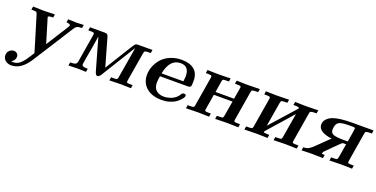

<svg xmlns="http://www.w3.org/2000/svg" viewBox="-22 -1112 3865 1972"><g transform="rotate(20 1910.5 -126.5)"><path d="M2.9 121.1Q2.9 88.9 23.9 69.3Q44.9 49.8 71.8 49.8Q92.8 49.8 106.9 63Q121.1 76.2 121.1 97.2Q121.1 138.2 80.1 160.2Q92.3 163.1 103 163.1Q127.9 163.1 149.9 152.6Q171.9 142.1 191.4 121.1Q210.9 100.1 223.4 82.5Q235.8 64.9 252.9 37.4Q270 9.8 276.9 0L160.2 -384.8Q155.3 -401.9 146.2 -405.5Q137.2 -409.2 106.9 -409.2H94.2L100.1 -444.8Q157.2 -441.9 214.8 -441.9Q275.9 -441.9 337.9 -444.8L332 -409.2H327.1Q278.3 -409.2 277.8 -395Q277.8 -391.1 282.2 -378.9L357.9 -127.9L509.8 -367.2Q521 -383.3 521 -390.1Q521 -408.2 478 -409.2L482.9 -444.8Q529.8 -441.9 575.2 -441.9Q615.2 -441.9 653.8 -444.8L647.9 -409.2Q610.8 -409.2 595.5 -401.6Q580.1 -394 566.9 -373L294.9 54.2Q207 200.2 95.2 200.2Q56.2 200.2 29.5 178.2Q2.9 156.2 2.9 121.1Z M647.9 0 653.8 -36.1H660.2Q683.1 -36.1 698 -39.1Q712.9 -42 719 -50Q725.1 -58.1 726.6 -62Q728 -65.9 730 -77.1L778.8 -371.1Q781.7 -386.2 781.7 -394Q781.7 -403.8 772.2 -406.5Q762.7 -409.2 731 -409.2H715.8L722.2 -444.8H884.8Q903.8 -444.8 911.4 -438.5Q918.9 -432.1 924.8 -411.1L1001 -144Q1002.9 -138.2 1005.9 -126Q1008.8 -113.8 1010.7 -107.9Q1018.6 -119.1 1032.7 -143.1L1196.8 -408.2Q1212.9 -433.1 1221.9 -439Q1231 -444.8 1252 -444.8H1404.8L1398.9 -409.2H1383.8Q1354 -409.2 1343 -405.5Q1332 -401.9 1330.6 -398.9Q1329.1 -396 1324.7 -376L1272.9 -67.9Q1271 -53.7 1271 -50.8Q1271 -41 1279.5 -38.6Q1288.1 -36.1 1316.9 -36.1H1336.9L1331.1 0Q1269 -2.9 1220.7 -2.9H1216.8Q1156.7 -2.9 1094.7 0L1101.1 -36.1H1114.7Q1138.7 -36.1 1148.2 -36.1Q1157.7 -36.1 1164.8 -42Q1171.9 -47.9 1172.4 -51Q1172.9 -54.2 1175.8 -71.8L1225.1 -363.8L1231 -402.8Q1217.8 -380.9 1202.1 -356L1009.8 -44.9Q1008.8 -43.9 1005.4 -36.9Q1002 -29.8 998 -24.9Q994.1 -20 989 -13.9Q983.9 -7.8 977.3 -4.4Q970.7 -1 963.9 -1Q959 -1 954.3 -2.4Q949.7 -3.9 946.8 -8.5Q943.8 -13.2 941.4 -17.6Q939 -22 936 -31.5Q933.1 -41 930.9 -48.1Q928.7 -55.2 924.8 -69.1Q920.9 -83 918 -92.8L848.1 -339.8L835.9 -383.8H835Q829.1 -339.8 815.4 -262.5Q801.8 -185.1 791.7 -128.4Q781.7 -71.8 781.7 -62Q781.7 -47.9 795.4 -42Q809.1 -36.1 845.7 -36.1L839.8 0Q793 -2.9 746.1 -2.9Q696.8 -2.9 647.9 0Z M1438.5 -187Q1438.5 -233.9 1456.5 -280Q1474.6 -326.2 1508.5 -365Q1542.5 -403.8 1598.6 -428.5Q1654.8 -453.1 1723.6 -453.1Q1812.5 -453.1 1861.6 -412.6Q1910.6 -372.1 1910.6 -288.1Q1910.6 -239.3 1903.6 -228.5Q1896.5 -217.8 1873.5 -217.8H1569.3Q1561.5 -169.9 1561.5 -147.9Q1561.5 -89.8 1591.8 -63Q1624 -34.2 1677.7 -34.2Q1690.9 -34.2 1705.3 -36.1Q1719.7 -38.1 1745.1 -45.7Q1770.5 -53.2 1795.7 -72Q1820.8 -90.8 1837.4 -120.1Q1848.6 -135.3 1862.8 -134.8Q1885.7 -134.8 1885.7 -117.2Q1885.7 -111.3 1878.7 -98.1Q1871.6 -85 1854 -66.9Q1836.4 -48.8 1812.5 -33Q1788.6 -17.1 1750.5 -5.6Q1712.4 5.9 1667.5 5.9Q1561.5 5.9 1500 -46.6Q1438.5 -99.1 1438.5 -187ZM1574.7 -251H1813.5Q1818.4 -295.9 1818.4 -306.2Q1818.4 -417 1724.6 -417Q1606.9 -417 1574.7 -251Z M1932.6 0 1938.5 -36.1H1957.5Q1966.3 -36.1 1972.4 -36.1Q1978.5 -36.1 1983.9 -36.6Q1989.3 -37.1 1992.9 -38.1Q1996.6 -39.1 1999.5 -39.6Q2002.4 -40 2003.9 -42Q2005.4 -43.9 2006.8 -44.9Q2008.3 -45.9 2009.3 -49.6Q2010.3 -53.2 2010.7 -54.7Q2011.2 -56.2 2011.7 -61Q2012.2 -65.9 2013.2 -68.8L2064.5 -377Q2066.4 -391.1 2066.4 -394Q2066.4 -403.8 2056.9 -406.5Q2047.4 -409.2 2015.6 -409.2H2000.5L2006.3 -444.8Q2066.4 -441.9 2127.4 -441.9Q2193.4 -441.9 2259.3 -444.8L2253.4 -409.2H2244.6Q2231.4 -409.2 2224.4 -409.2Q2217.3 -409.2 2209.2 -408.2Q2201.2 -407.2 2198.2 -407.7Q2195.3 -408.2 2190.9 -405Q2186.5 -401.9 2186 -401.4Q2185.5 -400.9 2183.6 -395.5Q2181.6 -390.1 2180.9 -388.2Q2180.2 -386.2 2179.2 -377.7Q2178.2 -369.1 2177.2 -365.2Q2167.5 -307.1 2160.6 -261.2H2363.3Q2385.3 -389.2 2385.3 -393.1Q2385.3 -404.3 2375.7 -406.7Q2366.2 -409.2 2337.4 -409.2H2319.3L2325.2 -444.8Q2385.3 -441.9 2445.3 -441.9Q2512.2 -441.9 2578.6 -444.8L2572.3 -409.2H2556.6Q2526.9 -409.2 2515.6 -405.5Q2504.4 -401.9 2502.9 -398.9Q2501.5 -396 2497.6 -376L2446.3 -67.9Q2444.3 -53.7 2444.3 -50.8Q2444.3 -41 2452.9 -38.6Q2461.4 -36.1 2490.2 -36.1H2510.3L2504.4 0Q2396.5 -2.9 2382.3 -2.9Q2317.4 -2.9 2251.5 0L2257.3 -36.1H2280.3Q2318.4 -36.1 2323.5 -42Q2328.6 -47.9 2335.4 -91.8L2358.4 -228H2154.3Q2152.3 -211.9 2144.8 -168Q2137.2 -124 2131.3 -89.1Q2125.5 -54.2 2125.5 -50.8Q2125.5 -41 2135 -38.6Q2144.5 -36.1 2176.3 -36.1H2191.4L2185.5 0Q2077.6 -2.9 2064.5 -2.9Q1998.5 -2.9 1932.6 0Z M2571.3 0 2577.1 -36.1H2593.3Q2632.3 -36.1 2640.1 -40Q2647.9 -43.9 2650.9 -62Q2650.9 -65.9 2651.9 -68.8L2703.1 -377Q2705.1 -391.1 2705.1 -394Q2705.1 -403.8 2695.6 -406.5Q2686 -409.2 2654.3 -409.2H2639.2L2645 -444.8Q2705.1 -441.9 2766.1 -441.9Q2832 -441.9 2897.9 -444.8L2892.1 -409.2H2879.9Q2836.9 -409.2 2829.6 -405Q2822.3 -400.9 2817.9 -378.9L2773.9 -115.2L3009.3 -379.9Q3022.5 -395 3022 -398.9Q3022 -408.7 2977.1 -409.2H2958L2963.9 -444.8Q3023.9 -441.9 3084 -441.9Q3150.9 -441.9 3217.3 -444.8L3210.9 -409.2H3195.3Q3165.5 -409.2 3154.3 -405.5Q3143.1 -401.9 3141.6 -398.9Q3140.1 -396 3136.2 -376L3085 -67.9Q3083 -53.7 3083 -49.8Q3083 -41 3092 -38.6Q3101.1 -36.1 3132.3 -36.1H3148.9L3143.1 0Q3035.2 -2.9 3021 -2.9Q2956.1 -2.9 2890.1 0L2896 -36.1H2909.2Q2952.1 -36.1 2959.2 -40Q2966.3 -43.9 2970.2 -65.9Q2982.4 -135.7 2991.2 -191.4Q3000 -247.1 3004.2 -269Q3008.3 -291 3010.7 -305.9Q3013.2 -320.8 3014.2 -330.1L2779.3 -64Q2767.1 -49.8 2767.1 -44.9Q2767.1 -36.1 2811 -36.1H2830.1L2824.2 0Q2716.3 -2.9 2703.1 -2.9Q2637.2 -2.9 2571.3 0Z M3195.8 0 3201.7 -36.1Q3214.8 -36.1 3221.7 -36.6Q3228.5 -37.1 3239.3 -40Q3250 -43 3254.9 -45.4Q3259.8 -47.9 3272.2 -56.4Q3284.7 -64.9 3291.7 -71.5Q3298.8 -78.1 3317.4 -95.5Q3335.9 -112.8 3349.4 -126.5Q3362.8 -140.1 3391.8 -168Q3420.9 -195.8 3444.8 -219.2Q3294.9 -237.3 3294.9 -320.8Q3294.9 -350.6 3316.4 -376.2Q3337.9 -401.9 3377 -418Q3446.8 -444.8 3586.9 -444.8H3820.8L3815.9 -409.2H3799.8Q3770 -409.2 3758.8 -405.5Q3747.6 -401.9 3746.1 -398.9Q3744.6 -396 3740.7 -376L3689.9 -67.9Q3688 -53.7 3688 -49.8Q3688 -41 3696.8 -38.6Q3705.6 -36.1 3736.8 -36.1H3753.9L3747.6 0Q3639.6 -2.9 3627.9 -2.9Q3564 -2.9 3501 0L3505.9 -36.1H3529.8Q3565.9 -36.1 3571.8 -42.5Q3577.6 -48.8 3584 -88.9L3605 -214.8H3574.7Q3565.9 -214.8 3554.4 -204.8Q3543 -194.8 3490.7 -142.1Q3443.8 -94.2 3409.7 -60.1H3410.6Q3405.8 -53.2 3402.8 -45.9V-43Q3404.8 -40 3408.7 -38.6Q3412.6 -37.1 3416.3 -37.1Q3419.9 -37.1 3426.3 -36.6Q3432.6 -36.1 3435.5 -36.1L3429.7 0Q3366.7 -2.9 3302.7 -2.9Q3264.6 -2.9 3195.8 0ZM3421.9 -310.1Q3421.9 -272.9 3452.9 -260.5Q3483.9 -248 3564.9 -248H3610.8Q3633.8 -381.8 3633.8 -395Q3633.8 -408.2 3612.8 -408.2H3560.5Q3481.4 -407.2 3455.6 -391.1Q3429.7 -375 3423.8 -331.1Q3421.9 -316.9 3421.9 -310.1Z"/></g></svg>

Font: CMU Serif Extra
Style: BoldSlanted
Weight: 700
Italic angle: -9.46001°
Version: Version 0.7.0